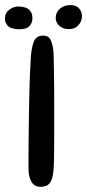

<svg xmlns="http://www.w3.org/2000/svg" viewBox="-60 -732 344 758"><path d="M100 5.5Q75.5 5.5 64 -14.5Q52.5 -34.5 52.5 -65Q52.5 -79 52.5 -108.2Q52.5 -137.5 53 -177Q53.5 -216.5 54 -261.5Q54.5 -306.5 55.5 -352.2Q56.5 -398 58.2 -439Q60 -480 62 -511.5Q66.5 -557 76.8 -574.2Q87 -591.5 111 -591.5Q132 -591.5 140.5 -573.2Q149 -555 151.5 -522Q152 -499.5 152.8 -464.2Q153.5 -429 153.8 -387Q154 -345 154 -301.5Q154 -258 154 -217.8Q154 -177.5 153.8 -145.5Q153.5 -113.5 153 -96Q152.5 -57.5 147.5 -35.2Q142.5 -13 131.2 -3.8Q120 5.5 100 5.5ZM18.5 -616.5Q-14 -616.5 -27.2 -628.2Q-40.5 -640 -40.5 -659.5Q-40.5 -681 -23.2 -693.8Q-6 -706.5 12.5 -706.5Q27 -706.5 39.8 -702.2Q52.5 -698 60.2 -687.8Q68 -677.5 68 -659.5Q68 -641.5 56.2 -629Q44.5 -616.5 18.5 -616.5ZM212 -617Q189.5 -617 174.8 -629.5Q160 -642 160 -661Q160 -683.5 176.8 -697.8Q193.5 -712 218 -712Q241 -712 252.2 -698.8Q263.5 -685.5 263.5 -668.5Q263.5 -647.5 249.2 -632.2Q235 -617 212 -617Z"/></svg>

Font: Gluten Light
Style: Regular
Weight: 300
Designer: Tyler Finck
Foundry: Etcetera Type Company
Version: Version 1.300